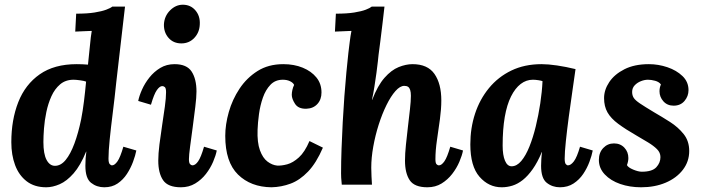

<svg xmlns="http://www.w3.org/2000/svg" viewBox="-20 -783 2984 814"><path d="M176 11Q126 11 93 -14.5Q60 -40 44 -83Q28 -126 28 -180Q28 -275 57.5 -350Q87 -425 148.5 -468Q210 -511 305 -511Q312 -511 329 -510.5Q346 -510 353 -509Q358 -555 360.5 -582Q363 -609 365 -625Q367 -641 369 -652Q353 -651 331.5 -650.5Q310 -650 299 -649L303 -725Q350 -725 381 -730Q412 -735 430.5 -742Q449 -749 456 -755H510Q501 -675 491.5 -595Q482 -515 473 -435Q466 -367 458 -304Q450 -241 445 -191Q440 -141 440 -111Q440 -93 445 -87.5Q450 -82 455 -82Q466 -82 478 -99Q490 -116 503 -161L558 -145Q554 -124 544 -97Q534 -70 518 -45.5Q502 -21 478.5 -5Q455 11 422 11Q390 11 366 -8Q342 -27 342 -80Q342 -100 343 -111.5Q344 -123 346 -140H345Q321 -81 292 -48Q263 -15 233 -2Q203 11 176 11ZM213 -80Q238 -80 258.5 -105Q279 -130 295.5 -174.5Q312 -219 324 -277Q331 -313 336 -353.5Q341 -394 345 -437Q338 -440 320 -442.5Q302 -445 292 -445Q258 -445 235 -425.5Q212 -406 198 -375Q184 -344 176.5 -308Q169 -272 166.5 -238.5Q164 -205 164 -181Q164 -130 177.5 -105Q191 -80 213 -80Z M720 -511Q772 -511 792.5 -479.5Q813 -448 813 -395Q813 -371 808 -330Q803 -289 797 -244Q791 -199 786 -162Q781 -125 781 -108Q781 -92 786 -87Q791 -82 796 -82Q808 -82 820 -99Q832 -116 845 -161L899 -145Q895 -124 883.5 -97Q872 -70 853 -45.5Q834 -21 807.5 -5Q781 11 747 11Q692 11 671.5 -19Q651 -49 651 -102Q651 -131 656 -171Q661 -211 667.5 -253Q674 -295 679 -331.5Q684 -368 684 -392Q684 -409 679 -413.5Q674 -418 668 -418Q657 -418 645 -401Q633 -384 620 -339L566 -355Q570 -376 582 -403Q594 -430 613.5 -454.5Q633 -479 659.5 -495Q686 -511 720 -511ZM755 -763Q788 -763 808.5 -739Q829 -715 827 -680Q826 -646 804 -622.5Q782 -599 749 -599Q715 -599 694.5 -622.5Q674 -646 675 -680Q677 -715 701 -739Q725 -763 755 -763Z M1181 -511Q1227 -511 1263.5 -496Q1300 -481 1321.5 -454.5Q1343 -428 1343 -391Q1343 -361 1325.5 -342Q1308 -323 1279 -322Q1245 -321 1231 -342.5Q1217 -364 1217 -381Q1217 -390 1219.5 -401.5Q1222 -413 1227 -423Q1223 -432 1210 -438.5Q1197 -445 1179 -445Q1147 -445 1126.5 -423.5Q1106 -402 1094.5 -369Q1083 -336 1078 -299.5Q1073 -263 1072 -233Q1070 -179 1082 -146Q1094 -113 1114 -98Q1134 -83 1155 -81Q1174 -80 1198 -86.5Q1222 -93 1247 -115.5Q1272 -138 1292 -185L1349 -157Q1321 -92 1286 -55.5Q1251 -19 1212 -4.5Q1173 10 1131 11Q1043 10 989 -43Q935 -96 935 -207Q935 -255 950 -308Q965 -361 995.5 -407Q1026 -453 1072 -482Q1118 -511 1181 -511Z M1792 11Q1737 11 1717 -19Q1697 -49 1697 -102Q1697 -132 1701 -169.5Q1705 -207 1709.5 -246Q1714 -285 1718 -319.5Q1722 -354 1722 -377Q1722 -392 1719 -401.5Q1716 -411 1710 -415Q1704 -419 1694 -419Q1676 -419 1656.5 -397Q1637 -375 1618.5 -337.5Q1600 -300 1585.5 -254.5Q1571 -209 1562.5 -161.5Q1554 -114 1554 -72Q1554 -59 1555 -35.5Q1556 -12 1557 0H1429Q1427 -21 1426.5 -29.5Q1426 -38 1426 -48Q1426 -97 1428 -152.5Q1430 -208 1433 -264.5Q1436 -321 1440 -375Q1444 -429 1448.5 -476Q1453 -523 1457 -559Q1459 -576 1462.5 -604Q1466 -632 1470 -652L1400 -649L1404 -725Q1451 -725 1482 -730Q1513 -735 1531 -742Q1549 -749 1556 -755H1610Q1607 -726 1602 -686Q1597 -646 1592.5 -608.5Q1588 -571 1585 -551Q1584 -543 1582 -522.5Q1580 -502 1576 -474Q1572 -446 1567.5 -416.5Q1563 -387 1557 -360H1558Q1581 -420 1610 -453Q1639 -486 1670 -498.5Q1701 -511 1729 -511Q1793 -511 1822 -469.5Q1851 -428 1851 -357Q1851 -321 1845 -277Q1839 -233 1832.5 -189Q1826 -145 1826 -108Q1826 -92 1830.5 -87Q1835 -82 1841 -82Q1852 -82 1864 -99Q1876 -116 1889 -161L1943 -145Q1939 -124 1927.5 -97Q1916 -70 1897 -45.5Q1878 -21 1852 -5Q1826 11 1792 11Z M2276 -511Q2304 -511 2341.5 -505.5Q2379 -500 2420 -490Q2415 -453 2407 -399Q2399 -345 2391.5 -288.5Q2384 -232 2379 -184.5Q2374 -137 2374 -111Q2374 -93 2378.5 -87.5Q2383 -82 2388 -82Q2400 -82 2413 -99Q2426 -116 2439 -161L2493 -145Q2489 -124 2479 -97Q2469 -70 2452.5 -45.5Q2436 -21 2411.5 -5Q2387 11 2354 11Q2322 11 2298 -8Q2274 -27 2274 -80Q2274 -93 2275 -109Q2276 -125 2278 -138H2277Q2259 -95 2238.5 -66Q2218 -37 2196.5 -20Q2175 -3 2152.5 4Q2130 11 2107 11Q2052 11 2013 -33.5Q1974 -78 1974 -171Q1974 -240 1994 -301Q2014 -362 2053 -409.5Q2092 -457 2148 -484Q2204 -511 2276 -511ZM2239 -445Q2211 -445 2187.5 -427Q2164 -409 2146.5 -374Q2129 -339 2120 -287Q2111 -235 2111 -166Q2111 -125 2121 -101.5Q2131 -78 2149 -78Q2171 -78 2190 -100.5Q2209 -123 2224.5 -161.5Q2240 -200 2251.5 -247.5Q2263 -295 2270.5 -344.5Q2278 -394 2280 -439Q2275 -441 2262.5 -443Q2250 -445 2239 -445Z M2698 11Q2650 11 2609.5 -3Q2569 -17 2544 -43.5Q2519 -70 2519 -105Q2519 -136 2537.5 -155.5Q2556 -175 2583 -175Q2610 -175 2627 -157Q2644 -139 2644 -113Q2644 -106 2642.5 -98.5Q2641 -91 2638 -83Q2643 -73 2664.5 -64Q2686 -55 2701 -55Q2745 -55 2762.5 -74Q2780 -93 2780 -117Q2780 -136 2765.5 -150.5Q2751 -165 2728 -179Q2705 -193 2679 -208Q2632 -235 2601 -258Q2570 -281 2555.5 -306.5Q2541 -332 2541 -367Q2541 -402 2563 -435Q2585 -468 2627.5 -489.5Q2670 -511 2731 -511Q2771 -511 2809.5 -498Q2848 -485 2873.5 -460.5Q2899 -436 2899 -401Q2899 -375 2882 -355Q2865 -335 2836 -335Q2809 -335 2792.5 -353.5Q2776 -372 2776 -396Q2776 -404 2777.5 -411Q2779 -418 2782 -425Q2774 -436 2757.5 -440.5Q2741 -445 2727 -445Q2713 -445 2697.5 -439Q2682 -433 2671 -421.5Q2660 -410 2660 -393Q2660 -379 2666.5 -368.5Q2673 -358 2693 -344.5Q2713 -331 2753 -307Q2786 -288 2820.5 -266Q2855 -244 2878.5 -214.5Q2902 -185 2902 -143Q2902 -98 2875 -63Q2848 -28 2802 -8.5Q2756 11 2698 11Z"/></svg>

Font: Lora Italic
Style: Italic
Weight: 400
Italic angle: -3°
Designer: Olga Karpushina, Alexei Vanyashin (Cyrillic)
Foundry: Cyreal
Version: Version 2.210; ttfautohint (v1.8.1.43-b0c9)